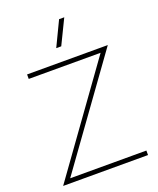

<svg xmlns="http://www.w3.org/2000/svg" viewBox="-161 -987 889 1082"><g transform="rotate(-20 283.5 -445.5)"><path d="M327 -891H358L286 -743H256ZM27 0 482 -633H51V-660H535L79 -27H536V0Z"/></g></svg>

Font: Human Sans ExtraLight
Style: Regular
Weight: 200
Designer: Tim Radville
Foundry: Continuum
Version: Version 1.000;FEAKit 1.0